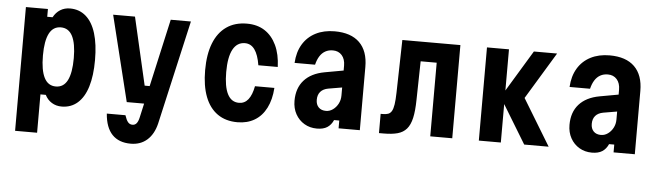

<svg xmlns="http://www.w3.org/2000/svg" viewBox="-51 -831 4301 1252"><g transform="rotate(5 2100.0 -205.0)"><path d="M75 200V-610H219V-559H254Q271 -591 299 -608.5Q327 -626 363 -626Q424 -626 467 -588.5Q510 -551 532 -479.5Q554 -408 554 -305Q554 -202 532 -130.5Q510 -59 467 -21.5Q424 16 363 16Q327 16 298.5 -1.5Q270 -19 254 -51H219V200ZM314 -111Q365 -111 390 -160Q415 -209 415 -305Q415 -401 390 -449.5Q365 -498 314 -498Q263 -498 238 -449.5Q213 -401 213 -305Q213 -209 238 -160Q263 -111 314 -111Z M646 -610H789L891 -167H960L935 -50H784ZM1155 -610 1000 72Q983 142 940 180Q897 218 833 218Q755 218 711.5 172.5Q668 127 661 36H783Q793 67 804.5 80.5Q816 94 834 94Q850 94 860.5 81.5Q871 69 877 42L1023 -610Z M1514 18Q1437 18 1383.5 -19.5Q1330 -57 1302.5 -128.5Q1275 -200 1275 -302Q1275 -406 1303.5 -478.5Q1332 -551 1387 -589.5Q1442 -628 1521 -628Q1589 -628 1637.5 -596.5Q1686 -565 1714 -506Q1742 -447 1745 -364H1618Q1607 -432 1582.5 -466Q1558 -500 1519 -500Q1467 -500 1440 -450Q1413 -400 1413 -302Q1413 -207 1438 -158Q1463 -109 1513 -109Q1550 -109 1573.5 -138.5Q1597 -168 1608 -226H1735Q1730 -149 1702 -94Q1674 -39 1626 -10.5Q1578 18 1514 18Z M2185 -380V-269L2085 -252Q2052 -246 2034.5 -226Q2017 -206 2017 -173Q2017 -142 2034.5 -124Q2052 -106 2083 -106Q2107 -106 2128 -121Q2149 -136 2162 -160.5Q2175 -185 2175 -215V-410Q2175 -453 2153 -478Q2131 -503 2094 -503Q2066 -503 2044.5 -491Q2023 -479 2008.5 -456Q1994 -433 1986 -400H1852Q1856 -471 1886.5 -522Q1917 -573 1970.5 -600.5Q2024 -628 2095 -628Q2202 -628 2258 -573Q2314 -518 2314 -414V0H2175V-51H2141Q2127 -19 2101.5 -2.5Q2076 14 2034 14Q1988 14 1951.5 -7.5Q1915 -29 1894 -67Q1873 -105 1873 -154Q1873 -237 1919 -288.5Q1965 -340 2052 -356Z M2440 8V-118H2454Q2475 -118 2489 -123Q2503 -128 2512 -143Q2521 -158 2525.5 -187.5Q2530 -217 2531 -264L2539 -610H2919V0H2775V-482H2670L2665 -230Q2664 -157 2653.5 -110.5Q2643 -64 2620.5 -38Q2598 -12 2561.5 -2Q2525 8 2470 8Z M3390 0 3210 -296 3400 -610H3552L3366 -303L3550 0ZM3093 0V-610H3237V0Z M3985 -380V-269L3885 -252Q3852 -246 3834.5 -226Q3817 -206 3817 -173Q3817 -142 3834.5 -124Q3852 -106 3883 -106Q3907 -106 3928 -121Q3949 -136 3962 -160.5Q3975 -185 3975 -215V-410Q3975 -453 3953 -478Q3931 -503 3894 -503Q3866 -503 3844.5 -491Q3823 -479 3808.5 -456Q3794 -433 3786 -400H3652Q3656 -471 3686.5 -522Q3717 -573 3770.5 -600.5Q3824 -628 3895 -628Q4002 -628 4058 -573Q4114 -518 4114 -414V0H3975V-51H3941Q3927 -19 3901.5 -2.5Q3876 14 3834 14Q3788 14 3751.5 -7.5Q3715 -29 3694 -67Q3673 -105 3673 -154Q3673 -237 3719 -288.5Q3765 -340 3852 -356Z"/></g></svg>

Font: Martian Mono Condensed SemiBold
Style: Regular
Weight: 600
Width: 3
Designer: Roman Shamin
Foundry: Evil Martians
Version: Version 1.000